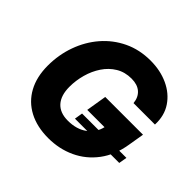

<svg xmlns="http://www.w3.org/2000/svg" viewBox="-180 -927 1127 1127"><g transform="rotate(45 383.5 -363.5)"><path d="M359.9 9.8Q266.6 9.8 198.5 -26.1Q130.4 -62 93.8 -129.2Q57.1 -196.3 57.1 -289.6Q57.1 -379.9 86.2 -460.7Q115.2 -541.5 168.9 -603.8Q222.7 -666 297.4 -701.7Q372.1 -737.3 463.4 -737.3Q544.9 -737.3 610.4 -707Q675.8 -676.8 712.9 -621.3Q750 -565.9 746.6 -489.7H568.8Q564.5 -534.2 536.4 -558.8Q508.3 -583.5 459 -583.5Q404.3 -583.5 362.3 -558.1Q320.3 -532.7 292 -490.2Q263.7 -447.8 249.3 -396Q234.9 -344.2 234.9 -291.5Q234.9 -220.2 269 -182.1Q303.2 -144 368.7 -144Q441.4 -144 488.5 -179Q535.6 -213.9 548.3 -269.5H404.8L425.8 -397.9H739.3L722.2 -295.9Q706.1 -198.2 654.8 -129.9Q603.5 -61.5 527.1 -25.9Q450.7 9.8 359.9 9.8ZM390.1 -182.1 398.4 -232.9H766.6L757.8 -182.1Z"/></g></svg>

Font: Inter Extra Bold
Style: Italic
Weight: 800
Italic angle: -9.39999°
Designer: Rasmus Andersson
Foundry: rsms
Version: Version 4.000;git-3c8e0fc